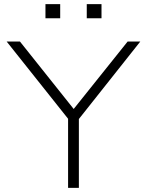

<svg xmlns="http://www.w3.org/2000/svg" viewBox="-20 -905 708 925"><path d="M308 0V-362L319 -319L12 -705H76L335 -380L595 -705H656L350 -319L360 -362V0ZM398 -817V-885H469V-817ZM199 -817V-885H270V-817Z"/></svg>

Font: Nunito Sans 7pt SemiExpanded ExtraLight
Style: Regular
Weight: 250
Width: 6
Designer: Vernon Adams
Foundry: Vernon Adams
Version: Version 3.101;gftools[0.9.27]